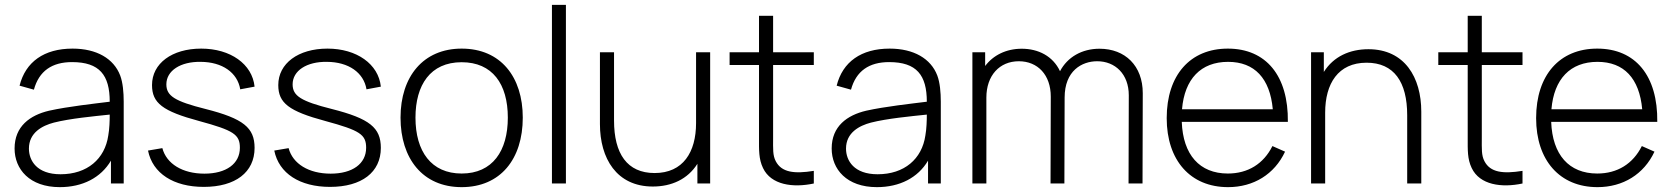

<svg xmlns="http://www.w3.org/2000/svg" viewBox="-20 -755 6880 790"><path d="M474.5 -444.5C448 -514 377.5 -555 278.5 -555C161.5 -555 85 -500.5 60.5 -402.5L119.5 -386C140.5 -463 194 -499.5 276.5 -499.5C389.5 -499.5 431.5 -446 431.5 -336.5C368 -328.5 261 -317 182 -299.5C103.5 -281 40 -235.5 40 -144C40 -59 101.5 15 226 15C319.5 15 395 -23.5 436.5 -94V0H489V-336.5C489 -375 485.5 -415.5 474.5 -444.5ZM229 -38C132 -38 99 -94 99 -143.5C99 -209.5 154 -238 201.5 -250.5C268.5 -267.5 365.5 -276.5 431.5 -283.5C431.5 -259.5 430.5 -224.5 425.5 -197.5C411.5 -101 339 -38 229 -38Z M818.5 14C948.5 14 1027.5 -46 1027.5 -146.5C1027.5 -229.5 981.5 -267 826 -306.5C698.5 -338.5 664.5 -360.5 664.5 -408C664.5 -464 722.5 -502 806 -500.5C894.5 -500 957 -456.5 968.5 -387.5L1027.5 -398.5C1018 -491.5 928 -555 808 -555C687.5 -555 605.5 -494 605.5 -405C605.5 -331 649 -297.5 799.5 -257C941.5 -218.5 967 -201.5 967 -147C967 -81 910.5 -40.5 821 -40.5C731 -40.5 665 -81 648 -145.5L589 -135.5C608 -41.5 694 14 818.5 14Z M1338 14C1468 14 1547 -46 1547 -146.5C1547 -229.5 1501 -267 1345.5 -306.5C1218 -338.5 1184 -360.5 1184 -408C1184 -464 1242 -502 1325.5 -500.5C1414 -500 1476.5 -456.5 1488 -387.5L1547 -398.5C1537.5 -491.5 1447.5 -555 1327.5 -555C1207 -555 1125 -494 1125 -405C1125 -331 1168.5 -297.5 1319 -257C1461 -218.5 1486.5 -201.5 1486.5 -147C1486.5 -81 1430 -40.5 1340.5 -40.5C1250.5 -40.5 1184.5 -81 1167.5 -145.5L1108.5 -135.5C1127.5 -41.5 1213.5 14 1338 14Z M1879.5 15C2039 15 2131 -100.5 2131 -271C2131 -438 2040.5 -555 1879.5 -555C1722 -555 1628 -440.5 1628 -271C1628 -103 1719 15 1879.5 15ZM1879.5 -41C1754.5 -41 1689.5 -132 1689.5 -271C1689.5 -405 1750.5 -499 1879.5 -499C2006 -499 2069.5 -409.5 2069.5 -271C2069.5 -134.5 2007 -41 1879.5 -41Z M2308.5 0V-735H2251V0Z M2844 -248.5C2844 -129.5 2791 -43 2673.5 -43C2560.5 -43 2506.5 -122.5 2506.5 -259V-540H2448.5V-244.5C2448.5 -103.5 2517 12.5 2666 12.5C2743 12.5 2809.5 -17.5 2849.5 -81V0H2902V-540H2844Z M3328.5 -487.5V-540H3161V-690H3103V-540H2982V-487.5H3103V-187.5C3103 -137.5 3101.5 -101 3119.5 -63.5C3152.5 6 3242.5 18.5 3328.5 0V-52C3248 -39 3196 -45.5 3172 -91.5C3159 -116 3161 -142.5 3161 -188.5V-487.5Z M3836.5 -444.5C3810 -514 3739.5 -555 3640.5 -555C3523.5 -555 3447 -500.5 3422.5 -402.5L3481.5 -386C3502.5 -463 3556 -499.5 3638.5 -499.5C3751.5 -499.5 3793.5 -446 3793.5 -336.5C3730 -328.5 3623 -317 3544 -299.5C3465.5 -281 3402 -235.5 3402 -144C3402 -59 3463.5 15 3588 15C3681.5 15 3757 -23.5 3798.5 -94V0H3851V-336.5C3851 -375 3847.5 -415.5 3836.5 -444.5ZM3591 -38C3494 -38 3461 -94 3461 -143.5C3461 -209.5 3516 -238 3563.5 -250.5C3630.5 -267.5 3727.5 -276.5 3793.5 -283.5C3793.5 -259.5 3792.5 -224.5 3787.5 -197.5C3773.5 -101 3701 -38 3591 -38Z M4504 -554.5C4431.5 -554.5 4372 -520 4341.5 -462C4312.5 -524 4252.5 -554.5 4184 -554.5C4119.5 -554.5 4066.5 -527.5 4033.5 -483.5V-540H3981V0H4038.5V-353.5C4038.5 -444 4092.5 -503 4172 -503C4250 -503 4303.5 -446.5 4303.5 -357.5L4302.5 0H4359.5L4360.5 -353.5C4360.5 -464 4431.5 -503 4494.5 -503C4568.5 -503 4624.5 -450 4624.5 -363L4623.5 0H4681L4682 -371.5C4682 -484.5 4609.5 -554.5 4504 -554.5Z M5279 -253.5C5281.5 -443 5189.5 -555 5032 -555C4877 -555 4780.5 -446 4780.5 -269C4780.5 -95 4878 15 5033 15C5138 15 5224 -38 5267.5 -131L5215.5 -154C5179 -81 5115 -41 5032 -41C4915.5 -41 4847.5 -118.5 4842.5 -253.5ZM5033 -500.5C5142 -500.5 5205.5 -432.5 5217 -305.5H4843.5C4854 -430 4921 -500.5 5033 -500.5Z M5610.5 -552.5C5533.5 -552.5 5467 -522.5 5427 -459V-540H5374.5V0H5432.5V-291.5C5432.5 -410.5 5485.5 -497 5603 -497C5716 -497 5770 -417.5 5770 -281V0H5828V-295.5C5828 -436.5 5759.5 -552.5 5610.5 -552.5Z M6244.5 -487.5V-540H6077V-690H6019V-540H5898V-487.5H6019V-187.5C6019 -137.5 6017.5 -101 6035.5 -63.5C6068.5 6 6158.5 18.5 6244.5 0V-52C6164 -39 6112 -45.5 6088 -91.5C6075 -116 6077 -142.5 6077 -188.5V-487.5Z M6799 -253.5C6801.5 -443 6709.5 -555 6552 -555C6397 -555 6300.5 -446 6300.5 -269C6300.5 -95 6398 15 6553 15C6658 15 6744 -38 6787.5 -131L6735.5 -154C6699 -81 6635 -41 6552 -41C6435.5 -41 6367.5 -118.5 6362.5 -253.5ZM6553 -500.5C6662 -500.5 6725.5 -432.5 6737 -305.5H6363.5C6374 -430 6441 -500.5 6553 -500.5Z"/></svg>

Font: Hauora Light
Style: Regular
Weight: 300
Designer: Wayne Shih
Foundry: WCYS
Version: Version 1.001;hotconv 1.0.109;makeotfexe 2.5.65596